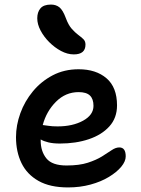

<svg xmlns="http://www.w3.org/2000/svg" viewBox="-20 -810 617 840"><path d="M278 10Q199 10 148.5 -18.5Q98 -47 74 -96.5Q50 -146 50 -210Q50 -262 69 -314.5Q88 -367 124 -410.5Q160 -454 210.5 -480.5Q261 -507 324 -507Q400 -507 446 -467.5Q492 -428 492 -349Q492 -294 458.5 -257Q425 -220 368.5 -201Q312 -182 242 -182Q213 -182 192 -187Q171 -192 158 -200V-195Q158 -148 183 -117Q208 -86 271 -86Q327 -86 364 -98Q401 -110 426 -125.5Q451 -141 468.5 -153Q486 -165 502 -165Q530 -165 530 -126Q530 -104 510.5 -80.5Q491 -57 456.5 -36Q422 -15 376 -2.5Q330 10 278 10ZM324 -407Q267 -407 225 -365Q183 -323 167 -263Q177 -262 192.5 -259.5Q208 -257 232 -257Q298 -257 343.5 -282Q389 -307 389 -347Q389 -377 373.5 -392Q358 -407 324 -407ZM303 -572Q275 -572 247 -587Q219 -602 195.5 -625.5Q172 -649 157.5 -676.5Q143 -704 143 -730Q143 -757 157 -773.5Q171 -790 203 -790Q225 -790 240 -778Q255 -766 268 -731Q279 -701 293.5 -684.5Q308 -668 321.5 -658Q335 -648 344.5 -639Q354 -630 354 -615Q354 -572 303 -572Z"/></svg>

Font: Shantell Sans Normal
Style: Regular
Weight: 500
Designer: Stephen Nixon, Anya Danilova, Shantell Martin
Foundry: Arrow Type
Version: Version 1.009;[a7da0bfa3]